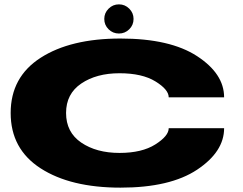

<svg xmlns="http://www.w3.org/2000/svg" viewBox="-20 -858 1114 882"><path d="M533.5 4Q304 4 166.5 -84.8Q29 -173.5 29 -339Q29 -504 166.5 -592.5Q304 -681 533.5 -681Q761.5 -681 885.5 -600Q1009.5 -519 1009.5 -411H755Q755 -446.5 694 -484Q633 -521.5 529 -521.5Q423 -521.5 353.2 -474.2Q283.5 -427 283.5 -339Q283.5 -250.5 353.2 -203Q423 -155.5 529 -155.5Q632 -155.5 693.5 -194.5Q755 -233.5 755 -269H1009.5Q1009.5 -161 885.5 -78.5Q761.5 4 533.5 4ZM526.5 -704Q498.5 -704 478.8 -723.5Q459 -743 459 -771Q459 -798.5 478.8 -818.2Q498.5 -838 526.5 -838Q554 -838 573.8 -818.2Q593.5 -798.5 593.5 -771Q593.5 -743 573.8 -723.5Q554 -704 526.5 -704Z"/></svg>

Font: Anybody UltraExpanded ExtraBold
Style: Regular
Weight: 800
Width: 9
Designer: Tyler Finck
Foundry: Etcetera Type Company
Version: Version 1.010; ttfautohint (v1.8.3) -l 8 -r 50 -G 200 -x 14 